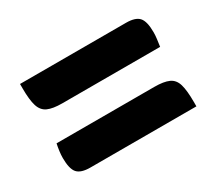

<svg xmlns="http://www.w3.org/2000/svg" viewBox="-84 -644 767 689"><g transform="rotate(-30 300.0 -300.0)"><path d="M51 -493H490Q529 -493 544 -476Q559 -459 559 -414Q559 -401 557 -386Q555 -371 553 -357H148Q109 -357 88 -366.5Q67 -376 59 -401.5Q51 -427 51 -475ZM58 -243H463Q502 -243 523 -233.5Q544 -224 551.5 -198.5Q559 -173 559 -125V-107H120Q81 -107 66 -124Q51 -141 51 -186Q51 -199 53 -214Q55 -229 58 -243Z"/></g></svg>

Font: Recursive Mn Csl St
Style: Bold
Weight: 700
Monospace: yes
Version: Version 1.079;hotconv 1.0.112;makeotfexe 2.5.65598; ttfautoh